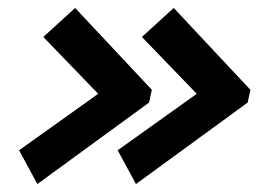

<svg xmlns="http://www.w3.org/2000/svg" viewBox="-20 -566 668 483"><path d="M28 -188 227 -330 89 -473 169 -546 362 -340 355 -308 74 -103ZM276 -188 475 -330 337 -473 417 -546 610 -340 603 -308 322 -103Z"/></svg>

Font: Prompt Medium
Style: Italic
Weight: 500
Italic angle: -12°
Designer: Katatrad Team
Foundry: CadsonDemak
Version: Version 1.001